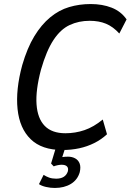

<svg xmlns="http://www.w3.org/2000/svg" viewBox="-20 -734 647 951"><path d="M289 9Q187 9 132 -44.5Q77 -98 67 -193.5Q57 -289 90 -411Q115 -497 150 -554.5Q185 -612 228.5 -648Q272 -684 322.5 -699Q373 -714 429 -714Q487 -714 533 -696Q579 -678 607 -638L571 -568Q540 -602 505 -616.5Q470 -631 424 -631Q370 -631 325 -610Q280 -589 245 -536Q210 -483 183 -389Q156 -287 161 -217Q166 -147 201.5 -110.5Q237 -74 304 -74Q353 -74 398.5 -89.5Q444 -105 489 -142L510 -69Q482 -43 447 -25.5Q412 -8 372.5 0.5Q333 9 289 9ZM251 197Q230 197 208 192Q186 187 173 178L196 132Q208 140 223 145.5Q238 151 258 151Q281 151 295.5 142Q310 133 316 115Q320 99 312 90.5Q304 82 285 82Q278 82 267 84Q256 86 246 90L233 76L262 -20H309L284 58L265 50Q274 46 288 44Q302 42 317 42Q337 42 352.5 50.5Q368 59 374.5 76Q381 93 375 119Q364 157 331 177Q298 197 251 197Z"/></svg>

Font: Nunito Sans 7pt Condensed Medium
Style: Italic
Weight: 500
Width: 3
Italic angle: -9°
Designer: Vernon Adams
Foundry: Vernon Adams
Version: Version 3.101;gftools[0.9.27]